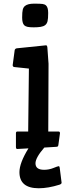

<svg xmlns="http://www.w3.org/2000/svg" viewBox="-20 -801 373 1041"><path d="M73.2 6.8Q66.4 6.8 66.4 -4.9V-78.6Q66.4 -87.9 74.2 -87.9H132.8L136.7 -429.2L57.6 -437.5Q48.8 -438.5 48.8 -448.2L59.6 -528.8Q61.5 -537.6 71.3 -539.1L228 -555.2Q233.4 -555.2 234.9 -552.5Q236.3 -549.8 236.8 -543.9L243.2 -455.1L241.7 -87.9H297.4Q305.2 -87.9 305.2 -78.6L296.4 -14.6Q295.4 -8.8 293.2 -7.1Q291 -5.4 284.7 -4.9L220.2 -1Q172.4 54.2 172.4 84.5Q172.4 119.6 219.2 119.6Q245.6 119.6 269.5 109.9Q293.5 100.1 298.1 100.1Q302.7 100.1 303.7 108.4L314 189.5Q314 196.3 303.2 200.2Q241.2 219.7 190.4 219.7Q85.4 219.7 85.4 132.3Q85.4 82.5 134.3 3.4ZM111.3 -664.1Q100.1 -675.8 100.1 -705.6Q100.1 -735.4 103.3 -748.3Q106.4 -761.2 115.2 -768.6Q130.4 -781.2 164.8 -781.2Q199.2 -781.2 210.9 -779.5Q222.7 -777.8 229.5 -771.5Q241.2 -761.2 241.2 -730.5Q241.2 -699.7 237.8 -686Q234.4 -672.4 225.1 -665Q215.8 -657.7 200.2 -655.3Q184.6 -652.8 162.8 -652.8Q141.1 -652.8 129.6 -655.3Q118.2 -657.7 111.3 -664.1Z"/></svg>

Font: Wellfleet
Style: Regular
Weight: 400
Designer: Riccardo De Franceschi
Foundry: Riccardo De Franceschi
Version: Version 1.002